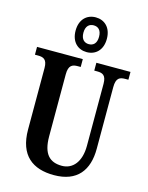

<svg xmlns="http://www.w3.org/2000/svg" viewBox="-142 -1066 896 1163"><g transform="rotate(15 306.0 -484.5)"><path d="M311 -761C366 -761 409 -799 409 -870C409 -941 366 -979 311 -979C256 -979 213 -941 213 -870C213 -799 256 -761 311 -761ZM311 -811C285 -811 262 -827 262 -870C262 -913 285 -929 311 -929C338 -929 360 -913 360 -870C360 -827 338 -811 311 -811ZM312 10C458 10 522 -77 522 -211V-598C522 -657 546 -665 580 -665H599V-714H385V-665H403C436 -665 460 -657 460 -602V-213C460 -114 413 -57 344 -57C270 -57 224 -96 224 -210V-598C224 -657 249 -665 282 -665H300V-714H13V-665H32C65 -665 90 -657 90 -602V-217C90 -53 180 10 312 10Z"/></g></svg>

Font: Noto Serif Tamil ExtraCondensed
Style: Bold Italic
Weight: 700
Width: 2
Italic angle: -12°
Designer: Indian Type Foundry, Tom Grace, and the Monotype Design Team
Foundry: Monotype Imaging Inc.
Version: Version 2.003